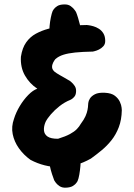

<svg xmlns="http://www.w3.org/2000/svg" viewBox="-20 -765 620 889"><path d="M121 -25Q89 -48 67.4 -78.6Q45.8 -109.2 38.8 -144Q31.8 -178.8 44.8 -214.8Q53.8 -244.2 71.5 -273.8Q89.2 -303.2 111.1 -325.5Q133 -347.8 152.8 -354.2Q116.8 -378 95.4 -415.6Q74 -453.2 76.8 -502.2Q83.2 -543.8 101.4 -569.1Q119.5 -594.5 146.2 -609Q173 -623.5 203.9 -631.8Q234.8 -640 265.8 -646L382.2 -649.2Q382.2 -649.2 391 -648.1Q399.8 -647 412.2 -643.5Q424.8 -640 437.6 -632Q450.5 -624 458.9 -610.1Q467.2 -596.2 467.2 -575.2Q467.2 -560.2 458.2 -550.6Q449.2 -541 438.1 -535.6Q427 -530.2 418.4 -528.2Q409.8 -526.2 409.8 -526.2Q361 -525.2 328.2 -521.9Q295.5 -518.5 273.8 -511.6Q252 -504.8 236.5 -491.5Q231.2 -485.2 226 -475Q220.8 -464.8 221.1 -453.9Q221.5 -443 232.8 -432.8Q241.2 -426.2 257.5 -416.9Q273.8 -407.5 303.5 -390.5Q303.5 -390.5 311 -384.2Q318.5 -378 325.9 -367Q333.2 -356 332.2 -340.8Q331.5 -326.2 324.8 -317.9Q318 -309.5 311.8 -306Q305.5 -302.5 305.5 -302.5Q279.2 -292 256 -273.8Q232.8 -255.5 215.9 -236Q199 -216.5 191 -200.5Q182.2 -180 183.5 -161.8Q184.8 -143.5 200.1 -132.9Q215.5 -122.2 248.8 -122.5Q283.5 -133.2 304 -144.4Q324.5 -155.5 336 -167.5Q347.5 -179.5 353.8 -191.2Q369 -211.5 375.9 -227.2Q382.8 -243 385.2 -256.1Q387.8 -269.2 388 -279.8Q388 -279.8 388.8 -288.6Q389.5 -297.5 396.4 -308.8Q403.2 -320 419.4 -328.5Q435.5 -337 465.5 -335.5Q496.2 -334 512.1 -321.5Q528 -309 535 -293.6Q542 -278.2 543 -266.6Q544 -255 544 -255Q543.2 -210.5 530.1 -176.2Q517 -142 496.5 -116.1Q476 -90.2 451 -69.5Q426 -48.8 401 -30.8Q330.2 9.2 257.5 9.1Q184.8 9 121 -25ZM285 104Q267.2 104.8 255 96.4Q242.8 88 236.9 79Q231 70 231 70Q227 59.8 221 41.6Q215 23.5 210.8 3.4Q206.5 -16.8 205.5 -31.8L353 -35.2Q354.2 -18.2 352.4 3.2Q350.5 24.8 347.2 43.6Q344 62.5 339 73.8Q339 73.8 334.2 81.1Q329.5 88.5 317.8 95.9Q306 103.2 285 104ZM208.8 -605.2Q207.8 -623.2 209.6 -644.2Q211.5 -665.2 215.5 -684.5Q219.5 -703.8 223.8 -714.2Q223.8 -714.2 228.5 -721.6Q233.2 -729 244.6 -736.5Q256 -744 276.8 -744.5Q295.5 -745.2 307.4 -736.6Q319.2 -728 325.5 -718.9Q331.8 -709.8 331.8 -709.8Q336 -700.2 341.5 -682.1Q347 -664 351.8 -644.4Q356.5 -624.8 356.5 -608.8Z"/></svg>

Font: Sour Gummy Black
Style: Regular
Weight: 900
Version: Version 1.000